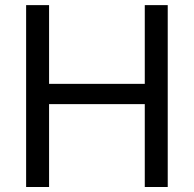

<svg xmlns="http://www.w3.org/2000/svg" viewBox="-20 -748 775 768"><path d="M84.5 0V-727.5H176.3V-412.6H559.1V-727.5H650.9V0H559.1V-331.5H176.3V0Z"/></svg>

Font: Inter 18pt
Style: Regular
Weight: 400
Designer: Rasmus Andersson
Foundry: rsms
Version: Version 4.001;git-66647c0bb